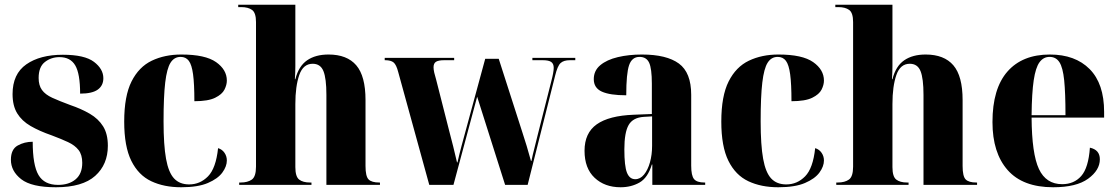

<svg xmlns="http://www.w3.org/2000/svg" viewBox="-20 -780 4715 810"><path d="M216 10Q113 10 69.5 -24Q26 -58 26 -106Q26 -150 54.5 -166Q83 -182 118 -182Q118 -83 142.5 -41.5Q167 0 225 0Q271 0 299 -23.5Q327 -47 327 -93Q327 -127 311.5 -147Q296 -167 267 -180.5Q238 -194 198 -209Q146 -227 109 -248.5Q72 -270 52.5 -302Q33 -334 33 -383Q33 -468 91 -508.5Q149 -549 245 -549Q337 -549 376.5 -519Q416 -489 416 -450Q416 -419 392.5 -402Q369 -385 318 -385Q318 -469 297.5 -504Q277 -539 231 -539Q196 -539 169.5 -518.5Q143 -498 143 -451Q143 -420 157 -400.5Q171 -381 200.5 -367.5Q230 -354 276 -337Q323 -321 359 -300Q395 -279 415 -247Q435 -215 435 -165Q435 -86 381.5 -38Q328 10 216 10Z M744 10Q672 10 618 -15.5Q564 -41 534 -101.5Q504 -162 504 -267Q504 -375 535 -436.5Q566 -498 620.5 -524Q675 -550 745 -550Q846 -550 891.5 -518Q937 -486 937 -440Q937 -422 927 -402Q917 -382 887.5 -367.5Q858 -353 800 -353Q800 -426 794.5 -466.5Q789 -507 776.5 -523.5Q764 -540 742 -540Q715 -540 699.5 -515.5Q684 -491 677 -432Q670 -373 670 -268Q670 -168 680.5 -110Q691 -52 714.5 -27Q738 -2 778 -2Q824 -2 857.5 -36Q891 -70 900 -155Q917 -150 927 -135.5Q937 -121 937 -103Q937 -78 918 -52Q899 -26 857 -8Q815 10 744 10Z M989 0V-10H995Q1025 -10 1042.5 -22.5Q1060 -35 1060 -77V-687Q1060 -726 1043.5 -738Q1027 -750 998 -750H985V-760H1226V-556Q1226 -528 1226 -501.5Q1226 -475 1224 -446H1226Q1240 -501 1275.5 -525.5Q1311 -550 1366 -550Q1444 -550 1483 -504.5Q1522 -459 1522 -358V-80Q1522 -36 1535 -23Q1548 -10 1580 -10H1583V0H1357V-380Q1357 -449 1344.5 -480Q1332 -511 1299 -511Q1259 -511 1242.5 -463.5Q1226 -416 1226 -341V-75Q1226 -35 1242 -22.5Q1258 -10 1288 -10H1294V0Z M1660 -476Q1652 -507 1640.5 -516.5Q1629 -526 1605 -526H1603V-536H1896V-526H1854Q1830 -526 1819.5 -519.5Q1809 -513 1809 -496Q1809 -487 1812 -473.5Q1815 -460 1820 -444L1876 -224Q1883 -198 1892 -162Q1901 -126 1908 -95H1910Q1914 -114 1918.5 -131Q1923 -148 1927 -164L2027 -532H2084L2183 -224Q2193 -194 2202 -164Q2211 -134 2220 -101H2222Q2227 -126 2234.5 -154.5Q2242 -183 2248 -209L2306 -438Q2316 -476 2316 -494Q2316 -511 2305.5 -518.5Q2295 -526 2270 -526H2226V-536H2407V-526H2384Q2358 -526 2345 -514Q2332 -502 2322 -461L2206 0H2111L1993 -372L1893 0H1791Z M2598 10Q2531 10 2488.5 -30Q2446 -70 2446 -144Q2446 -219 2497.5 -255.5Q2549 -292 2654 -296L2730 -299V-427Q2730 -491 2718.5 -515.5Q2707 -540 2678 -540Q2646 -540 2634 -505Q2622 -470 2622 -378Q2553 -378 2519 -393.5Q2485 -409 2485 -446Q2485 -482 2512.5 -505Q2540 -528 2586.5 -539Q2633 -550 2688 -550Q2792 -550 2844 -512Q2896 -474 2896 -380V-81Q2896 -39 2908 -24.5Q2920 -10 2952 -10H2955V0H2732V-86H2730Q2713 -30 2678 -10Q2643 10 2598 10ZM2660 -24Q2681 -24 2697 -43.5Q2713 -63 2722 -95Q2731 -127 2731 -165V-289L2696 -287Q2650 -284 2632 -252.5Q2614 -221 2614 -150Q2614 -79 2625 -51.5Q2636 -24 2660 -24Z M3263 10Q3191 10 3137 -15.5Q3083 -41 3053 -101.5Q3023 -162 3023 -267Q3023 -375 3054 -436.5Q3085 -498 3139.5 -524Q3194 -550 3264 -550Q3365 -550 3410.5 -518Q3456 -486 3456 -440Q3456 -422 3446 -402Q3436 -382 3406.5 -367.5Q3377 -353 3319 -353Q3319 -426 3313.5 -466.5Q3308 -507 3295.5 -523.5Q3283 -540 3261 -540Q3234 -540 3218.5 -515.5Q3203 -491 3196 -432Q3189 -373 3189 -268Q3189 -168 3199.5 -110Q3210 -52 3233.5 -27Q3257 -2 3297 -2Q3343 -2 3376.5 -36Q3410 -70 3419 -155Q3436 -150 3446 -135.5Q3456 -121 3456 -103Q3456 -78 3437 -52Q3418 -26 3376 -8Q3334 10 3263 10Z M3508 0V-10H3514Q3544 -10 3561.5 -22.5Q3579 -35 3579 -77V-687Q3579 -726 3562.5 -738Q3546 -750 3517 -750H3504V-760H3745V-556Q3745 -528 3745 -501.5Q3745 -475 3743 -446H3745Q3759 -501 3794.5 -525.5Q3830 -550 3885 -550Q3963 -550 4002 -504.5Q4041 -459 4041 -358V-80Q4041 -36 4054 -23Q4067 -10 4099 -10H4102V0H3876V-380Q3876 -449 3863.5 -480Q3851 -511 3818 -511Q3778 -511 3761.5 -463.5Q3745 -416 3745 -341V-75Q3745 -35 3761 -22.5Q3777 -10 3807 -10H3813V0Z M4423 10Q4295 10 4231 -62.5Q4167 -135 4167 -265Q4167 -406 4230 -478Q4293 -550 4409 -550Q4516 -550 4577 -488.5Q4638 -427 4638 -308V-284H4332Q4333 -131 4363 -67Q4393 -3 4461 -3Q4511 -3 4541.5 -37.5Q4572 -72 4578 -157Q4620 -148 4620 -108Q4620 -62 4570.5 -26Q4521 10 4423 10ZM4475 -294Q4475 -388 4469.5 -441.5Q4464 -495 4449.5 -517.5Q4435 -540 4408 -540Q4382 -540 4365.5 -517.5Q4349 -495 4341 -441.5Q4333 -388 4332 -294Z"/></svg>

Font: Noto Serif Display SemiCondensed ExtraBold
Style: Regular
Weight: 800
Width: 4
Designer: Monotype Design Team
Foundry: Monotype Imaging Inc.
Version: Version 2.009